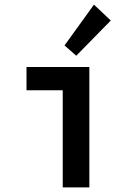

<svg xmlns="http://www.w3.org/2000/svg" viewBox="-20 -811 602 831"><path d="M251.5 0V-521H366.7V0ZM94.7 -420.4V-521H366.7V-420.4ZM310.1 -569.8 259.3 -614.3 386.7 -791 459.5 -722.2Z"/></svg>

Font: Reddit Mono SemiBold
Style: Regular
Weight: 600
Monospace: yes
Designer: Stephen Hutchings
Foundry: Reddit
Version: Version 1.014